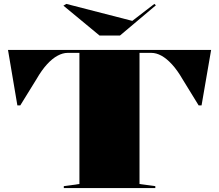

<svg xmlns="http://www.w3.org/2000/svg" viewBox="-20 -964 1123 984"><path d="M307 0V-10L387 -21V-693H326Q302 -693 275 -678.5Q248 -664 221 -634.5Q194 -605 168 -560L84 -424H69L21 -708H1062L1013 -424H998L915 -559Q889 -604 861.5 -634Q834 -664 807.5 -678.5Q781 -693 756 -693H695V-21L776 -10V0ZM771 -944 779 -937 595 -782H490L305 -935L320 -944L658 -857Z"/></svg>

Font: Kalnia SemiExpanded SemiBold
Style: Regular
Weight: 600
Width: 6
Designer: Frida Medrano
Foundry: Frida Medrano
Version: Version 1.105